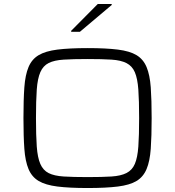

<svg xmlns="http://www.w3.org/2000/svg" viewBox="-20 -938 881 966"><path d="M421 8Q329 8 269 0.5Q209 -7 174.5 -27.5Q140 -48 123.5 -87.5Q107 -127 102.5 -189.5Q98 -252 98 -344Q98 -436 102.5 -498.5Q107 -561 123.5 -600.5Q140 -640 174.5 -660.5Q209 -681 269 -688.5Q329 -696 421 -696Q513 -696 573 -688.5Q633 -681 667 -660.5Q701 -640 717.5 -600.5Q734 -561 738.5 -498.5Q743 -436 743 -344Q743 -252 738.5 -189.5Q734 -127 717.5 -87.5Q701 -48 667 -27.5Q633 -7 573 0.5Q513 8 421 8ZM421 -47Q494 -47 541 -50Q588 -53 616.5 -67.5Q645 -82 658.5 -113.5Q672 -145 676 -200.5Q680 -256 680 -344Q680 -432 676 -487.5Q672 -543 658.5 -574.5Q645 -606 616.5 -620.5Q588 -635 541 -638Q494 -641 421 -641Q348 -641 300.5 -638Q253 -635 225 -621Q197 -607 183 -575Q169 -543 165 -487.5Q161 -432 161 -344Q161 -256 165 -200.5Q169 -145 183 -113Q197 -81 225 -67Q253 -53 300.5 -50Q348 -47 421 -47ZM338 -778V-783L472 -918H542V-913L382 -778Z"/></svg>

Font: Saira Expanded Light
Style: Regular
Weight: 300
Width: 7
Designer: Hector Gatti with collaboration of the Omnibus-Type team
Foundry: Omnibus-Type
Version: Version 1.101